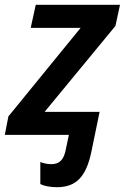

<svg xmlns="http://www.w3.org/2000/svg" viewBox="-40 -562 520 800"><path d="M197 218C276 218 319 176 341 69L375 -96H146L441 -454L460 -542H109L88 -446H296L-5 -77L-20 0H247L233 66C225 104 207 122 174 122C157 122 139 118 128 113V205C144 213 169 218 197 218Z"/></svg>

Font: Noto Sans SemiBold
Style: Italic
Weight: 600
Italic angle: -12°
Designer: Monotype Design Team
Foundry: Monotype Imaging Inc.
Version: Version 2.013